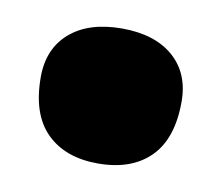

<svg xmlns="http://www.w3.org/2000/svg" viewBox="-41 -459 378 329"><g transform="rotate(10 147.5 -294.5)"><path d="M147 -177Q90 -177 57.5 -209.2Q25 -241.5 25 -306Q25 -355.5 57.8 -383.8Q90.5 -412 148 -412Q205 -412 237.5 -383.8Q270 -355.5 270 -306Q270 -241.5 237.5 -209.2Q205 -177 147 -177Z"/></g></svg>

Font: Commissioner Flair Black
Style: Regular
Weight: 900
Designer: Kostas Bartsokas
Foundry: Kostas Bartsokas
Version: Version 1.000; ttfautohint (v1.8.3)